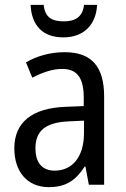

<svg xmlns="http://www.w3.org/2000/svg" viewBox="-20 -761 519 791"><path d="M380 -741H326C321 -690 288 -673 243 -673C193 -673 165 -690 160 -741H106C110 -655 157 -607 241 -607C325 -607 376 -659 380 -741ZM246 -546C187 -546 131 -530 87 -504L113 -441C154 -462 195 -477 236 -477C296 -477 325 -443 325 -358V-324L251 -321C111 -316 39 -256 39 -150C39 -54 92 10 181 10C252 10 292 -18 329 -75H332L346 0H409V-363C409 -484 360 -546 246 -546ZM264 -261 326 -264V-213C326 -112 276 -58 205 -58C157 -58 126 -87 126 -150C126 -219 164 -257 264 -261Z"/></svg>

Font: Noto Sans Oriya Cond
Style: Regular
Weight: 400
Width: 3
Designer: Amélie Bonet and Sol Matas
Foundry: Google LLC
Version: Version 2.006